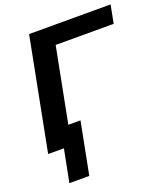

<svg xmlns="http://www.w3.org/2000/svg" viewBox="-158 -798 966 1107"><g transform="rotate(-20 325.5 -244.5)"><path d="M259.3 -119.1 197.3 199.2H75.2L114.3 -0.5H17.6L150.9 -688H650.9L629.4 -576.7H273.4L184.6 -119.1Z"/></g></svg>

Font: Arimo
Style: Bold Italic
Weight: 700
Italic angle: -12°
Designer: Steve Matteson
Foundry: Monotype Imaging Inc.
Version: Version 1.33